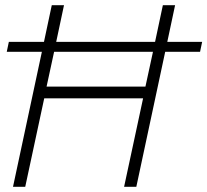

<svg xmlns="http://www.w3.org/2000/svg" viewBox="-20 -718 797 738"><path d="M530 -340H150L77 0H30L141 -519H6L14 -557H149L179 -698H226L196 -557H576L606 -698H653L623 -557H757L749 -519H615L504 0H457ZM539 -385 568 -519H188L159 -385Z"/></svg>

Font: Azeret Mono Thin
Style: Italic
Weight: 100
Italic angle: -12°
Designer: Martin Vácha
Foundry: Displaay
Version: Version 1.000; Glyphs 3.0.3, build 3074